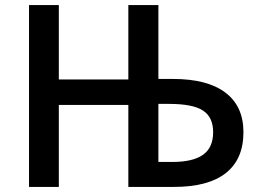

<svg xmlns="http://www.w3.org/2000/svg" viewBox="-20 -734 1017 754"><path d="M659 -424H602V-714H484V-422H211V-714H94V0H211V-322H484V0H664Q798 0 867 -54.5Q936 -109 936 -215Q936 -317 865 -370.5Q794 -424 659 -424ZM644 -326Q737 -326 777 -300Q817 -274 817 -215Q817 -154 777 -126Q737 -98 657 -98H602V-326Z"/></svg>

Font: OpenSansMMV
Style: Semibold
Weight: 600
Designer: Steve Matteson
Foundry: Ascender Corporation
Version: Version 6.000